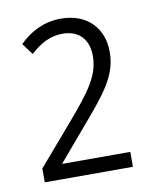

<svg xmlns="http://www.w3.org/2000/svg" viewBox="-59 -901 428 532"><g transform="rotate(-10 155.0 -634.5)"><path d="M273 -415V-457H81L155 -544C226 -627 265 -672 265 -740C265 -807 221 -854 147 -854C100 -854 61 -834 30 -803L54 -771C83 -798 111 -812 145 -812C192 -812 217 -782 217 -737C217 -682 186 -642 124 -569L25 -454V-415Z"/></g></svg>

Font: Noto Sans Display SemiCondensed Light
Style: Regular
Weight: 300
Width: 4
Designer: Monotype Design Team
Foundry: Monotype Imaging Inc.
Version: Version 1.900